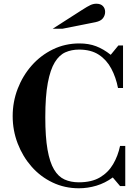

<svg xmlns="http://www.w3.org/2000/svg" viewBox="-20 -998 739 1030"><path d="M403 12Q327 12 262 -19Q197 -50 149.5 -104Q102 -158 75 -228Q48 -298 48 -375Q48 -452 75 -522Q102 -592 150 -646.5Q198 -701 263.5 -733Q329 -765 406 -765Q456 -765 495.5 -750Q535 -735 574 -704L615 -754H640V-526H613Q602 -583 577 -630Q552 -677 510 -704.5Q468 -732 404 -732Q364 -732 331 -717.5Q298 -703 274 -664Q250 -625 236.5 -553.5Q223 -482 223 -369Q223 -263 235 -195Q247 -127 270 -88.5Q293 -50 326.5 -35Q360 -20 403 -20Q472 -20 516.5 -46.5Q561 -73 587 -117.5Q613 -162 624 -215H652V0H624L585 -46Q544 -16 497.5 -2Q451 12 403 12ZM263 -844 419 -944Q450 -964 465.5 -971Q481 -978 497 -978Q520 -978 532 -965.5Q544 -953 544 -934Q544 -916 532.5 -900.5Q521 -885 492 -879L316 -844Z"/></svg>

Font: Libre Bodoni Medium
Style: Regular
Weight: 500
Designer: Pablo Impallari, Rodrigo Fuenzalida
Foundry: Impallari Type
Version: Version 2.005;gftools[0.9.23]